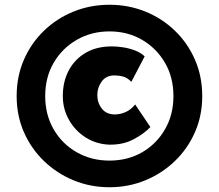

<svg xmlns="http://www.w3.org/2000/svg" viewBox="-20 -716 920 807"><path d="M440 71Q360 71 289.5 42Q219 13 165 -39Q111 -91 80.5 -160.5Q50 -230 50 -312Q50 -395 80.5 -465Q111 -535 165 -587Q219 -639 289.5 -667.5Q360 -696 440 -696Q520 -696 590.5 -667.5Q661 -639 715 -587Q769 -535 799.5 -465Q830 -395 830 -312Q830 -230 799.5 -160.5Q769 -91 715 -39Q661 13 590.5 42Q520 71 440 71ZM440 -41Q517 -41 577.5 -76Q638 -111 673.5 -172.5Q709 -234 709 -312Q709 -391 673.5 -452Q638 -513 577.5 -548.5Q517 -584 440 -584Q364 -584 302.5 -548.5Q241 -513 205.5 -452Q170 -391 170 -312Q170 -234 205.5 -172.5Q241 -111 302.5 -76Q364 -41 440 -41ZM612 -182Q587 -155 542.5 -131Q498 -107 439 -108Q385 -110 340.5 -138Q296 -166 270 -212Q244 -258 244 -312Q244 -373 269 -420Q294 -467 340 -494Q386 -521 450 -521Q472 -521 498 -517Q524 -513 548.5 -503.5Q573 -494 588 -479L532 -372Q516 -389 498 -394Q480 -399 461 -399Q426 -399 407.5 -373.5Q389 -348 389 -317Q389 -284 408 -259.5Q427 -235 463 -235Q485 -235 508 -245Q531 -255 548 -277Z"/></svg>

Font: Reem Kufi Ink
Style: Bold
Weight: 700
Designer: Khaled Hosny
Version: Version 1.002